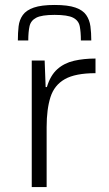

<svg xmlns="http://www.w3.org/2000/svg" viewBox="-20 -754 440 774"><path d="M108 0V-510H160L164 -403H169Q183 -450 211 -475Q239 -500 278.5 -509Q318 -518 365 -518V-459Q284 -459 241.5 -435Q199 -411 183.5 -362.5Q168 -314 168 -242V0ZM200 -734Q254 -734 284 -723.5Q314 -713 327.5 -693.5Q341 -674 344.5 -648Q348 -622 348 -591H306Q306 -625 301.5 -648Q297 -671 275 -682.5Q253 -694 200 -694Q148 -694 126 -682.5Q104 -671 99 -648Q94 -625 94 -591H52Q52 -622 55 -648Q58 -674 72 -693.5Q86 -713 116.5 -723.5Q147 -734 200 -734Z"/></svg>

Font: Saira Expanded Light
Style: Regular
Weight: 300
Width: 7
Designer: Hector Gatti with collaboration of the Omnibus-Type team
Foundry: Omnibus-Type
Version: Version 1.101